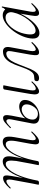

<svg xmlns="http://www.w3.org/2000/svg" viewBox="826 -1276 462 2155"><g transform="rotate(-90 1057.5 -198.0)"><path d="M546 9Q523 9 517.5 -12.5Q512 -34 522 -89L551 -248Q561 -307 552.5 -336Q544 -365 515 -365Q483 -365 447 -323Q411 -281 379.5 -200.5Q348 -120 327 -6L317 -7Q337 -123 372 -211.5Q407 -300 451 -349.5Q495 -399 543 -399Q583 -399 595.5 -368.5Q608 -338 596 -267L564 -89Q559 -58 563.5 -43Q568 -28 580 -28Q592 -28 610 -41.5Q628 -55 650 -77Q654 -81 658 -77Q662 -73 658 -69Q625 -32 598.5 -11.5Q572 9 546 9ZM82 8Q69 8 65.5 6.5Q62 5 62 2Q62 -1 67 -23.5Q72 -46 76 -68L118 -297Q128 -358 101 -358Q89 -358 70 -346Q51 -334 29 -311Q26 -307 21.5 -311.5Q17 -316 21 -319Q54 -357 82.5 -376Q111 -395 136 -395Q159 -395 164.5 -373.5Q170 -352 160 -297L108 -6Q105 8 82 8ZM302 8Q289 8 285.5 6.5Q282 5 282 2Q282 -1 287.5 -26.5Q293 -52 297 -74L329 -248Q337 -307 329.5 -336Q322 -365 295 -365Q264 -365 228 -323Q192 -281 160.5 -200.5Q129 -120 108 -6L97 -7Q117 -123 152 -211.5Q187 -300 231 -349.5Q275 -399 323 -399Q361 -399 374.5 -368.5Q388 -338 374 -267L327 -6Q325 8 302 8Z M1109 9Q1087 9 1079.5 -14Q1072 -37 1081 -89L1131 -380Q1133 -394 1157 -394Q1171 -394 1174.5 -392.5Q1178 -391 1178 -388Q1178 -385 1173 -361.5Q1168 -338 1163 -312L1123 -89Q1113 -28 1141 -28Q1168 -28 1212 -75Q1216 -79 1220 -74.5Q1224 -70 1220 -67Q1187 -29 1158 -10Q1129 9 1109 9ZM828 13Q781 13 761.5 -9Q742 -31 751 -75L794 -297Q801 -328 795 -343Q789 -358 776 -358Q765 -358 747.5 -345Q730 -332 707 -309Q703 -305 699 -309Q695 -313 699 -317Q735 -353 760.5 -374Q786 -395 811 -395Q834 -395 841 -373.5Q848 -352 837 -297L796 -89Q787 -45 807 -24.5Q827 -4 858 -4Q891 -4 913.5 -23.5Q936 -43 948.5 -69.5Q961 -96 963 -115Q968 -152 951 -169Q934 -186 908 -186Q876 -186 841.5 -161Q807 -136 796 -89L783 -90Q791 -129 816.5 -156.5Q842 -184 876 -199Q910 -214 941 -214Q975 -214 997 -194Q1019 -174 1012 -130Q1007 -96 982 -63Q957 -30 917.5 -8.5Q878 13 828 13Z M1258 9Q1242 9 1232 2Q1222 -5 1225 -23Q1229 -40 1242 -43Q1255 -46 1271 -46Q1304 -46 1325.5 -71.5Q1347 -97 1363 -136.5Q1379 -176 1394.5 -221Q1410 -266 1430.5 -305.5Q1451 -345 1482 -370.5Q1513 -396 1559 -396Q1587 -396 1600 -376.5Q1613 -357 1605 -312L1564 -89Q1559 -58 1564 -43Q1569 -28 1582 -28Q1593 -28 1612 -40Q1631 -52 1653 -75Q1657 -79 1661 -74.5Q1665 -70 1662 -67Q1628 -29 1600.5 -10Q1573 9 1547 9Q1523 9 1518 -12.5Q1513 -34 1522 -89L1560 -302Q1566 -336 1557.5 -347.5Q1549 -359 1538 -359Q1502 -359 1476.5 -332.5Q1451 -306 1432 -264Q1413 -222 1396 -175Q1379 -128 1360.5 -86Q1342 -44 1317.5 -17.5Q1293 9 1258 9Z M1763 13Q1731 13 1714.5 -11Q1698 -35 1705 -91Q1713 -146 1739.5 -200.5Q1766 -255 1803.5 -300Q1841 -345 1883.5 -372Q1926 -399 1965 -399Q1983 -399 2000 -392.5Q2017 -386 2029 -371Q2041 -356 2043 -332L2005 -357Q2016 -359 2032 -373.5Q2048 -388 2051 -407Q2053 -410 2058.5 -409Q2064 -408 2063 -406L2005 -89Q1995 -28 2021 -28Q2033 -28 2051 -41.5Q2069 -55 2091 -77Q2094 -80 2098 -76Q2102 -72 2099 -69Q2066 -32 2039.5 -11.5Q2013 9 1987 9Q1964 9 1958.5 -12.5Q1953 -34 1963 -89L1987 -229L2003 -246Q1972 -172 1931.5 -113Q1891 -54 1847.5 -20.5Q1804 13 1763 13ZM1792 -30Q1821 -30 1852.5 -52.5Q1884 -75 1913.5 -112Q1943 -149 1965 -194Q1987 -239 1996 -283Q2004 -318 1988.5 -343Q1973 -368 1934 -367Q1898 -366 1859.5 -334Q1821 -302 1791.5 -248.5Q1762 -195 1752 -127Q1745 -80 1754 -55Q1763 -30 1792 -30Z"/></g></svg>

Font: Cormorant Infant Light
Style: Italic
Weight: 300
Italic angle: -10°
Designer: Christian Thalmann (Catharsis Fonts)
Foundry: Catharsis Fonts
Version: Version 4.001